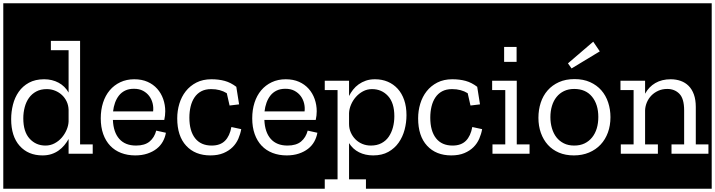

<svg xmlns="http://www.w3.org/2000/svg" viewBox="-32 -937 4357 1170"><path d="M533 0V-57H456V-688H278V-631H386V-373Q364 -412 325 -433Q286 -454 237 -454Q183 -454 144.5 -433Q106 -412 82 -377.5Q58 -343 47 -299.5Q36 -256 36 -211Q36 -106 88 -48Q140 10 227 10Q257 10 281.5 2Q306 -6 325.5 -20Q345 -34 360 -52Q375 -70 386 -90V0ZM386 -197Q385 -172 374 -146Q363 -120 344.5 -98.5Q326 -77 300.5 -63.5Q275 -50 245 -50Q187 -50 148.5 -92Q110 -134 110 -216Q110 -251 118.5 -283.5Q127 -316 144.5 -340.5Q162 -365 189 -379.5Q216 -394 253 -394Q280 -394 303.5 -384.5Q327 -375 345 -358.5Q363 -342 374 -319Q385 -296 386 -268ZM-12 -917H558V213H-12Z M920 -141Q909 -99 879.5 -74.5Q850 -50 797 -50Q731 -50 695 -90.5Q659 -131 656 -206H969Q975 -233 975 -259Q975 -298 962.5 -333.5Q950 -369 926 -396Q902 -423 867 -438.5Q832 -454 786 -454Q739 -454 701 -436Q663 -418 636.5 -386.5Q610 -355 596 -311.5Q582 -268 582 -216Q582 -162 597 -120Q612 -78 639.5 -49Q667 -20 706 -5Q745 10 792 10Q833 10 866 -1Q899 -12 922.5 -30.5Q946 -49 960 -74Q974 -99 979 -128ZM657 -258Q660 -286 669 -311Q678 -336 693 -355Q708 -374 730.5 -385Q753 -396 784 -396Q817 -396 840 -383.5Q863 -371 877.5 -351.5Q892 -332 898 -307.5Q904 -283 901 -258ZM534 -917H1024V213H534Z M1378 -163Q1368 -108 1339 -79Q1310 -50 1258 -50Q1192 -50 1157 -94.5Q1122 -139 1122 -220Q1122 -256 1129.5 -287.5Q1137 -319 1153 -343Q1169 -367 1194 -380.5Q1219 -394 1255 -394Q1310 -394 1350 -369L1367 -294L1425 -301L1408 -408Q1374 -434 1337.5 -444Q1301 -454 1256 -454Q1204 -454 1165 -434Q1126 -414 1100 -381Q1074 -348 1061 -305Q1048 -262 1048 -216Q1048 -108 1102.5 -49Q1157 10 1250 10Q1296 10 1329.5 -4Q1363 -18 1385.5 -40.5Q1408 -63 1420.5 -92Q1433 -121 1438 -150ZM1000 -917H1481V213H1000Z M1843 -141Q1832 -99 1802.5 -74.5Q1773 -50 1720 -50Q1654 -50 1618 -90.5Q1582 -131 1579 -206H1892Q1898 -233 1898 -259Q1898 -298 1885.5 -333.5Q1873 -369 1849 -396Q1825 -423 1790 -438.5Q1755 -454 1709 -454Q1662 -454 1624 -436Q1586 -418 1559.5 -386.5Q1533 -355 1519 -311.5Q1505 -268 1505 -216Q1505 -162 1520 -120Q1535 -78 1562.5 -49Q1590 -20 1629 -5Q1668 10 1715 10Q1756 10 1789 -1Q1822 -12 1845.5 -30.5Q1869 -49 1883 -74Q1897 -99 1902 -128ZM1580 -258Q1583 -286 1592 -311Q1601 -336 1616 -355Q1631 -374 1653.5 -385Q1676 -396 1707 -396Q1740 -396 1763 -383.5Q1786 -371 1800.5 -351.5Q1815 -332 1821 -307.5Q1827 -283 1824 -258ZM1457 -917H1947V213H1457Z M1946 156V213H1923V-917H2492V213H2198V156H2095V-65Q2118 -28 2156 -9Q2194 10 2242 10Q2296 10 2334.5 -11.5Q2373 -33 2397.5 -68Q2422 -103 2433.5 -146.5Q2445 -190 2445 -235Q2445 -287 2431 -327.5Q2417 -368 2391.5 -396Q2366 -424 2331 -439Q2296 -454 2253 -454Q2222 -454 2197.5 -445.5Q2173 -437 2153.5 -423Q2134 -409 2119.5 -390.5Q2105 -372 2095 -352V-445H1945V-388H2025V156ZM2371 -229Q2371 -193 2362.5 -161Q2354 -129 2337 -104Q2320 -79 2292.5 -64.5Q2265 -50 2228 -50Q2200 -50 2176 -60Q2152 -70 2134 -88Q2116 -106 2105.5 -130Q2095 -154 2095 -182V-248Q2096 -273 2107 -299Q2118 -325 2136.5 -346Q2155 -367 2180 -380.5Q2205 -394 2235 -394Q2294 -394 2332.5 -352Q2371 -310 2371 -229Z M2846 -163Q2836 -108 2807 -79Q2778 -50 2726 -50Q2660 -50 2625 -94.5Q2590 -139 2590 -220Q2590 -256 2597.5 -287.5Q2605 -319 2621 -343Q2637 -367 2662 -380.5Q2687 -394 2723 -394Q2778 -394 2818 -369L2835 -294L2893 -301L2876 -408Q2842 -434 2805.5 -444Q2769 -454 2724 -454Q2672 -454 2633 -434Q2594 -414 2568 -381Q2542 -348 2529 -305Q2516 -262 2516 -216Q2516 -108 2570.5 -49Q2625 10 2718 10Q2764 10 2797.5 -4Q2831 -18 2853.5 -40.5Q2876 -63 2888.5 -92Q2901 -121 2906 -150ZM2468 -917H2949V213H2468Z M3195 0V-57H3117V-445H2967V-388H3047V-57H2969V0ZM3040 -560H3116V-651H3040ZM2925 -917H3226V213H2925Z M3623 -624 3583 -683 3429 -551 3451 -520ZM3469 -455Q3415 -455 3374 -436.5Q3333 -418 3305 -386Q3277 -354 3263 -311Q3249 -268 3249 -219Q3249 -169 3264 -127Q3279 -85 3306.5 -54.5Q3334 -24 3374 -7Q3414 10 3465 10Q3516 10 3557.5 -7.5Q3599 -25 3628 -56Q3657 -87 3672.5 -129.5Q3688 -172 3688 -223Q3688 -270 3674 -312.5Q3660 -355 3632.5 -386.5Q3605 -418 3564 -436.5Q3523 -455 3469 -455ZM3467 -50Q3431 -50 3404 -63.5Q3377 -77 3359 -100Q3341 -123 3331.5 -155Q3322 -187 3322 -223Q3322 -260 3331.5 -291.5Q3341 -323 3359.5 -346Q3378 -369 3405 -382Q3432 -395 3467 -395Q3537 -395 3575.5 -348Q3614 -301 3614 -224Q3614 -186 3604.5 -154.5Q3595 -123 3576 -99.5Q3557 -76 3530 -63Q3503 -50 3467 -50ZM3202 -917H3735V213H3202Z M4285 0V-57H4208V-285Q4208 -329 4196.5 -361Q4185 -393 4164.5 -413.5Q4144 -434 4116 -444Q4088 -454 4055 -454Q4001 -454 3961.5 -431Q3922 -408 3899 -366V-445H3749V-388H3829V-57H3751V0H3977V-57H3899V-265Q3900 -290 3910 -313.5Q3920 -337 3937.5 -355Q3955 -373 3979.5 -384Q4004 -395 4034 -395Q4079 -395 4108 -365.5Q4137 -336 4137 -264V-57H4060V0ZM3711 -917H4305V213H3711Z"/></svg>

Font: Zilla Slab Regular Highlight
Style: Regular
Weight: 410
Designer: Typotheque Type Foundry
Foundry: Typotheque type foundry
Version: Version 1.0; 2017